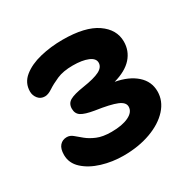

<svg xmlns="http://www.w3.org/2000/svg" viewBox="-124 -640 770 771"><g transform="rotate(-30 261.0 -254.0)"><path d="M239 9Q187 9 139.5 -5.5Q92 -20 62 -47.5Q32 -75 32 -113Q32 -142 44.5 -156Q57 -170 77 -170Q92 -170 105 -159Q118 -148 135 -134Q152 -120 178 -109Q204 -98 244 -98Q294 -98 324 -112.5Q354 -127 354 -152Q354 -172 325 -184Q296 -196 228 -206Q186 -213 169 -224Q152 -235 152 -258Q152 -282 171 -293Q190 -304 236 -311Q289 -319 313.5 -331.5Q338 -344 338 -365Q338 -385 311.5 -396Q285 -407 242 -407Q197 -407 167.5 -394Q138 -381 118.5 -368Q99 -355 84 -355Q64 -355 52.5 -369.5Q41 -384 41 -402Q41 -442 72.5 -467.5Q104 -493 153.5 -505Q203 -517 258 -517Q362 -517 415 -480.5Q468 -444 468 -388Q468 -345 440 -313.5Q412 -282 355 -266Q415 -255 450 -224Q485 -193 485 -147Q485 -103 453 -67.5Q421 -32 365 -11.5Q309 9 239 9Z"/></g></svg>

Font: Shantell Sans Normal
Style: Regular
Weight: 600
Designer: Stephen Nixon, Anya Danilova, Shantell Martin
Foundry: Arrow Type
Version: Version 1.009;[a7da0bfa3]